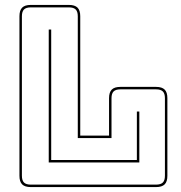

<svg xmlns="http://www.w3.org/2000/svg" viewBox="-20 -750 735 780"><path d="M105 10Q81 10 70 -1Q59 -12 59 -36V-684Q59 -708 70 -719Q81 -730 105 -730H260Q284 -730 295 -719Q306 -708 306 -684V-199H423V-351Q423 -375 434 -386Q445 -397 469 -397H614Q638 -397 649 -386Q660 -375 660 -351V-36Q660 -12 649 -1Q638 10 614 10ZM614 0Q633 0 641.5 -8.5Q650 -17 650 -36V-351Q650 -370 641.5 -378.5Q633 -387 614 -387H469Q450 -387 441.5 -378.5Q433 -370 433 -351V-189H296V-684Q296 -703 287.5 -711.5Q279 -720 260 -720H105Q86 -720 77.5 -711.5Q69 -703 69 -684V-36Q69 -17 77.5 -8.5Q86 0 105 0ZM178 -90V-630H188V-100H536V-297H546V-90Z"/></svg>

Font: Bungee Outline
Style: Regular
Weight: 400
Designer: David Jonathan Ross
Foundry: David Jonathan Ross
Version: Version 1.001;PS 1.0;hotconv 1.0.72;makeotf.lib2.5.5900